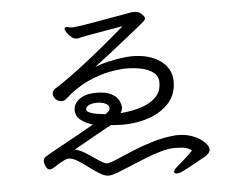

<svg xmlns="http://www.w3.org/2000/svg" viewBox="-53 -796 1107 900"><g transform="rotate(-5 500.0 -346.0)"><path d="M742 -80Q713 -80 677 -69.5Q641 -59 603 -44Q565 -29 530 -14Q495 1 467.5 11.5Q440 22 424 22Q406 22 382.5 7.5Q359 -7 334 -26Q309 -45 285.5 -59.5Q262 -74 243 -74Q242 -74 240 -73.5Q238 -73 236 -73Q227 -71 207.5 -60Q188 -49 180 -43Q173 -39 166 -35Q159 -31 153 -31Q141 -31 134 -45.5Q127 -60 127 -71Q127 -84 137 -91Q152 -101 181 -117Q210 -133 244.5 -152Q279 -171 312.5 -189.5Q346 -208 371 -223Q340 -232 316 -250Q292 -268 292 -298Q292 -327 320 -348.5Q348 -370 400 -370Q445 -370 470 -356.5Q495 -343 504.5 -324.5Q514 -306 514 -290Q514 -279 505 -265Q560 -269 604 -283.5Q648 -298 673.5 -324.5Q699 -351 699 -391Q699 -422 677.5 -439Q656 -456 622.5 -463.5Q589 -471 553 -471H537Q468 -466 417 -448Q366 -430 333 -410Q300 -390 284 -377Q276 -370 269.5 -364Q263 -358 256 -353Q247 -345 235 -345Q219 -345 207.5 -357Q196 -369 196 -383Q196 -396 209 -405Q236 -422 280.5 -453.5Q325 -485 391.5 -538Q458 -591 550 -670Q529 -667 493 -660.5Q457 -654 421 -648Q385 -642 363 -637Q354 -636 346 -633.5Q338 -631 330 -631Q318 -631 306 -641Q294 -651 286 -663Q278 -675 278 -682Q278 -687 281.5 -688Q285 -689 286 -689Q291 -689 299 -687Q307 -685 320 -685Q325 -685 349.5 -688.5Q374 -692 407.5 -698Q441 -704 476 -710Q511 -716 539 -721Q567 -726 579 -728Q587 -730 594 -731Q601 -732 608 -732Q632 -732 645 -718.5Q658 -705 658 -700Q658 -691 649 -683.5Q640 -676 632 -669Q630 -667 608.5 -650Q587 -633 554 -606.5Q521 -580 482 -549.5Q443 -519 406 -491Q439 -504 473 -511.5Q507 -519 536 -522.5Q565 -526 581 -526Q664 -526 715 -489Q766 -452 766 -391Q766 -332 730.5 -291.5Q695 -251 636.5 -230.5Q578 -210 510 -210Q498 -210 482.5 -211Q467 -212 455 -213Q449 -210 428 -198.5Q407 -187 379.5 -171.5Q352 -156 324.5 -140.5Q297 -125 277 -114Q306 -106 334.5 -87Q363 -68 386.5 -52Q410 -36 423 -36H425Q443 -39 475.5 -53.5Q508 -68 551 -85.5Q594 -103 643 -118Q692 -133 744 -138Q749 -139 754.5 -139Q760 -139 765 -139Q802 -139 834 -126.5Q866 -114 886 -95Q906 -76 906 -58Q906 -42 879 -26Q832 0 805.5 14.5Q779 29 766 34.5Q753 40 745 40Q731 40 731 31Q731 23 749 7Q755 2 769 -10Q783 -22 798.5 -36.5Q814 -51 823 -61Q810 -72 794 -76Q778 -80 743 -80ZM346 -297Q346 -287 361 -280.5Q376 -274 396.5 -271Q417 -268 435 -266Q443 -272 449.5 -278.5Q456 -285 456 -293Q456 -307 439 -315Q422 -323 399 -323Q377 -323 362.5 -316.5Q348 -310 346 -299Z"/></g></svg>

Font: Moon Stars Kai HW
Style: Regular
Weight: 400
Designer: GuiWonder
Version: Version 1.101